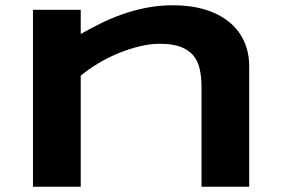

<svg xmlns="http://www.w3.org/2000/svg" viewBox="-20 -708 1067 728"><path d="M744.1 0V-376Q744.1 -413.6 737.8 -444.1Q731.4 -474.6 714.1 -496.3Q696.8 -518.1 665.8 -530Q634.8 -542 585.9 -542Q548.8 -542 508.1 -532Q467.3 -522 427.2 -505.4Q387.2 -488.8 350.8 -466.8Q314.5 -444.8 286.1 -420.9V0H105V-670.9H286.1V-579.1Q320.3 -598.6 358.9 -617.9Q397.5 -637.2 440.9 -652.8Q484.4 -668.5 533.2 -678.2Q582 -688 636.2 -688Q704.1 -688 757.6 -671.6Q811 -655.3 848.1 -625.2Q885.3 -595.2 905 -552.5Q924.8 -509.8 924.8 -457V0Z"/></svg>

Font: REH Gaming
Style: Gaming
Weight: 700
Designer: Astigmatic (AOETI)
Foundry: Astigmatic (AOETI)
Version: Version 1.001 2011